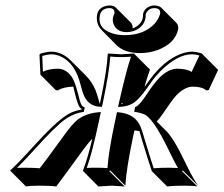

<svg xmlns="http://www.w3.org/2000/svg" viewBox="-20 -630 827 710"><path d="M638.7 -521.5Q627.4 -469.2 562.5 -444.8Q530.8 -433.6 497.6 -433.6Q440.9 -434.1 412.1 -461.9L356 -518.6Q333 -543 339.4 -577.1Q344.7 -601.6 372.6 -608.4Q379.4 -609.9 385.7 -609.9Q400.4 -609.4 407.7 -602.5L464.4 -545.9Q471.7 -537.1 470.2 -524.9Q501.5 -537.1 507.8 -563Q508.8 -569.8 508.8 -571.8Q508.3 -573.7 508.8 -578.1Q508.8 -578.6 509.3 -579.1Q513.7 -599.6 537.6 -607.9Q544.4 -610.4 550.8 -609.9Q567.9 -609.4 576.2 -601.6L632.8 -544.9Q641.1 -535.6 638.7 -521.5ZM273.4 -56.6Q204.6 38.1 188 59.6Q167.5 56.6 125.5 56.6Q89.4 56.6 76.2 59.6L19.5 2.9L18.1 0Q47.9 -26.9 112.8 -98.6Q142.6 -131.3 170.4 -158.2Q220.2 -206.1 252.4 -217.3Q266.1 -222.2 281.7 -225.1L282.2 -227.1Q278.8 -229.5 276.4 -231.4Q267.6 -240.2 256.3 -287.6Q253.4 -300.8 251 -309.6Q213.4 -308.6 193.4 -295.4L185.5 -297.4L129.4 -354L126 -428.2L130.9 -432.1Q155.8 -439 171.4 -439Q209.5 -438 241.2 -406.7L297.9 -350.1Q320.3 -327.1 333 -297.4Q338.4 -284.2 349.1 -245.6L350.1 -250Q375.5 -369.1 378.4 -429.2L379.9 -432.1Q381.8 -432.1 428.2 -429.2L476.6 -432.1L478 -429.2L534.7 -372.6Q522.9 -340.8 514.2 -308.1Q537.1 -340.3 548.3 -354Q601.1 -417 660.6 -434.6Q676.3 -439 689.5 -439Q707.5 -438.5 726.6 -432.1L730 -428.2L786.6 -371.6L752 -297.4L743.2 -295.4Q728 -309.6 691.4 -309.6Q663.1 -308.6 632.8 -278.3Q618.7 -263.7 581.1 -208Q567.9 -189 559.6 -180.7L597.2 -143.1Q609.9 -129.9 627 -101.6Q641.1 -79.1 677.7 -3.9Q694.3 29.8 712.4 56.6L655.8 0L653.3 2.9L710 59.6Q697.8 56.6 661.6 56.6Q620.1 56.6 598.1 59.6L541.5 2.9Q533.2 -20 504.9 -112.8Q497.1 -140.1 495.6 -145Q486.3 -147 477.1 -147.9L471.7 -122.6Q447.3 -6.3 443.4 56.6L387.2 0L384.3 2.9L440.9 59.6Q439 59.6 393.6 56.6L343.8 59.6L287.6 2.9L287.1 0Q305.7 -49.8 321.3 -116.7Q306.2 -102.5 273.4 -56.6ZM434.6 -245.6 430.2 -250 429.2 -245.1Q432.6 -245.6 434.6 -245.6ZM209 -118.7Q247.6 -172.9 267.6 -188Q297.4 -210 339.4 -214.4L353 -215.8L344.7 -176.8Q320.8 -64.5 300.8 -8.8Q317.4 -10.3 336.9 -9.8Q360.8 -9.8 377.4 -8.3Q381.3 -69.8 405.3 -181.2L412.6 -215.3L421.4 -214.4Q479.5 -208.5 499.5 -162.1Q504.9 -149.9 514.6 -115.7Q543 -22.5 548.3 -7.8Q573.7 -9.8 605 -9.8Q622.6 -9.8 638.2 -8.8Q627.9 -24.9 591.8 -99.1Q577.1 -128.4 562 -152.8Q536.1 -194.8 516.6 -205.6Q503.9 -211.9 485.8 -215.3L476.1 -216.8L479.5 -233.9L484.4 -236.3Q496.6 -241.7 524.9 -284.7Q549.8 -322.3 568.8 -341.8Q602.5 -375.5 634.8 -376Q672.4 -375.5 688.5 -363.8L717.3 -424.8Q702.6 -429.2 689.5 -429.2Q637.2 -429.2 575.2 -368.7Q564.5 -357.9 555.7 -347.7Q544.9 -335 526.9 -308.6Q493.2 -259.8 469.2 -246.6Q450.7 -236.8 429.7 -235.4L416.5 -234.4L420.4 -252Q447.3 -371.1 464.4 -420.4Q447.8 -418.9 428.2 -418.9Q403.8 -418.9 387.7 -420.9Q383.8 -361.3 359.9 -248L356.9 -234.9L348.6 -235.4Q303.7 -237.8 287.1 -285.2Q283.7 -294.4 278.8 -313.5Q272 -338.9 267.1 -350.1Q245.1 -404.3 200.7 -422.9Q185.5 -428.7 171.4 -429.2Q154.8 -428.7 136.2 -423.3L138.7 -364.7Q159.2 -375.5 194.8 -376Q228.5 -374.5 249 -339.8Q260.3 -319.3 273.9 -262.2Q279.8 -240.2 287.1 -235.8L293.5 -232.4L290 -216.3L283.7 -215.3Q240.2 -208 201.2 -172.9Q191.4 -164.1 177.7 -150.9Q154.8 -129.4 86.4 -54.2Q63.5 -29.3 43 -9.3Q57.1 -9.8 68.8 -9.8Q102.5 -9.8 127 -7.8Q144.5 -29.3 209 -118.7ZM572.3 -580.1Q573.7 -595.7 559.1 -599.1Q554.7 -599.6 550.8 -600.1Q532.2 -600.1 521.5 -583.5Q519.5 -579.6 519 -577.1Q518.6 -575.2 518.6 -574.2V-573.2Q519 -567.9 517.6 -561Q510.7 -529.3 475.1 -515.6Q461.9 -511.2 448.7 -511.2Q411.6 -511.2 399.9 -541Q395.5 -553.7 397.9 -565.9Q399.4 -572.3 401.9 -576.7Q402.8 -578.6 403.3 -581.5V-582Q404.3 -599.1 385.7 -600.1Q359.4 -600.1 350.6 -579.1Q349.6 -576.7 349.6 -574.7Q338.9 -524.9 395 -506.8Q402.3 -504.4 409.2 -502.9Q424.8 -500 441.4 -500Q511.7 -500 551.3 -542Q567.4 -560.1 572.3 -580.1Z"/></svg>

Font: Linux Biolinum Shadow O
Style: Italic
Weight: 400
Italic angle: -12°
Designer: Philipp H. Poll
Foundry: Philipp H. Poll
Version: Version 0.6.2